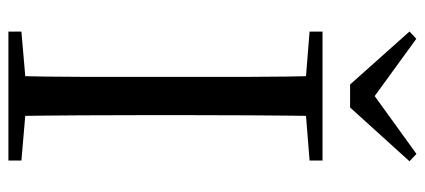

<svg xmlns="http://www.w3.org/2000/svg" viewBox="-290 -696 986 445"><g transform="rotate(90 202.5 -473.0)"><path d="M69.4 -945.4 229.4 -829.1H174.8L336.2 -945.7L353.3 -929.6L228.6 -791.9H175.4L52.5 -929.6ZM52.8 0V-30.1L190.9 -42.1H212.5L351.6 -30.1V0ZM155.3 0Q157.5 -83.6 157.6 -167.7Q157.7 -251.7 157.7 -336.8V-391.1Q157.7 -476.1 157.6 -560.4Q157.5 -644.8 155.3 -728H248.5Q247.3 -645.2 246.8 -560.7Q246.3 -476.1 246.3 -391.1V-337Q246.3 -252.2 246.8 -168.1Q247.3 -84.1 248.5 0ZM52.8 -698V-728H351.6V-698L212.5 -686.9H190.9Z"/></g></svg>

Font: Noto Serif SC
Style: Regular
Weight: 200
Designer: Ryoko NISHIZUKA 西塚涼子 (kana & ideographs); Frank Grießhammer (Latin, Greek & Cyrillic); Wenlong ZHANG 张文龙 (bopomofo); San
Foundry: Adobe
Version: Version 2.001;hotconv 1.1.0;makeotfexe 2.6.0